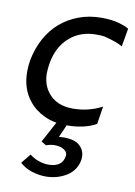

<svg xmlns="http://www.w3.org/2000/svg" viewBox="-76 -473 523 743"><g transform="rotate(10 185.5 -101.0)"><path d="M201.5 11Q151 11 113 -7Q75 -25 52 -54.5Q15 -100 15 -168Q15 -190.5 19 -213.5Q28 -260 48.8 -298.5Q69.5 -337 101.2 -364.5Q133 -392 173.8 -407.2Q214.5 -422.5 263 -422.5Q303 -422.5 331 -414.5Q359 -406.5 371 -398.5L358.5 -327Q337 -340.5 286.5 -353Q270.5 -355.5 253.5 -355Q194.5 -355 153 -321Q106 -282.5 94.5 -212Q91.5 -193 91 -175Q91 -131 115 -100Q148 -57 213.5 -57Q275 -57 328 -85L317 -15Q294 -2 264.5 4.5Q235 11 201.5 11ZM155.5 220Q128.5 220 101 211.2Q73.5 202.5 53.5 184L84 146.5Q100 159.5 120 166.2Q140 173 157.5 173Q214.5 173 219.5 125.5Q219.5 112.5 208 105Q193.5 94.5 170.5 94.5Q153.5 94.5 136 101L117 89L177 -22.5L209.5 -7L180 60L199.5 59Q242 59 261.8 77Q281.5 95 281.5 121L281 131Q274.5 173.5 237.5 197.5Q200.5 220 155.5 220Z"/></g></svg>

Font: Lucymar Sans
Style: Italic
Weight: 400
Italic angle: -10°
Foundry: The League of Moveable Type (original font) / Main changes by Cristiano Sobral with portions from Mirco Monsees
Version: Version 2.00;August 30, 2020;FontCreator 13.0.0.2681 64-bit